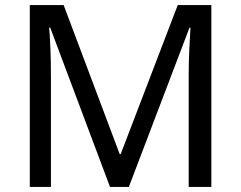

<svg xmlns="http://www.w3.org/2000/svg" viewBox="-20 -734 947 754"><path d="M412 0 177 -626H173Q176 -595 178 -542.5Q180 -490 180 -433V0H97V-714H230L450 -129H454L678 -714H810V0H721V-439Q721 -491 723.5 -542Q726 -593 728 -625H724L486 0Z"/></svg>

Font: Noto Sans Kharoshthi
Style: Regular
Weight: 400
Designer: Monotype Design Team
Foundry: Monotype Imaging Inc.
Version: Version 2.004; ttfautohint (v1.8.4.7-5d5b)